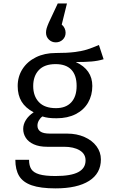

<svg xmlns="http://www.w3.org/2000/svg" viewBox="-20 -853 655 1091"><path d="M241.5 -667.2Q241.5 -680 245.1 -692.3Q248.7 -704.6 256.9 -723.6L308.2 -833.3H360.5L330.8 -713.3Q341 -705.1 346.9 -692.8Q352.8 -680.5 352.8 -667.2Q352.8 -643.6 336.7 -627.9Q320.5 -612.3 296.9 -612.3Q273.8 -612.3 257.7 -628.2Q241.5 -644.1 241.5 -667.2ZM568.7 -516.4Q536.9 -506.7 500.8 -503.6Q464.6 -500.5 410.8 -500.5Q504.6 -457.4 504.6 -364.6Q504.6 -311.3 480.3 -269.5Q455.9 -227.7 410 -204.4Q364.1 -181 301.5 -181Q274.9 -181 256.7 -183.3Q238.5 -185.6 221 -191.3Q208.7 -182.6 200.8 -168.5Q192.8 -154.4 192.8 -139Q192.8 -117.9 209.2 -105.9Q225.6 -93.8 265.1 -93.8H362.6Q415.9 -93.8 459.7 -74.6Q503.6 -55.4 528.5 -21.8Q553.3 11.8 553.3 52.8Q553.3 132.3 486.2 174.9Q419 217.4 295.4 217.4Q210.3 217.4 160.3 200Q110.3 182.6 88.7 146.9Q67.2 111.3 67.2 54.9H145.1Q145.1 88.2 157.7 107.9Q170.3 127.7 202.8 137.4Q235.4 147.2 294.9 147.2Q383.1 147.2 424.6 125.1Q466.2 103.1 466.2 58.5Q466.2 21 432.3 1Q398.5 -19 344.1 -19H247.7Q203.1 -19 172.3 -32.8Q141.5 -46.7 126.7 -69.7Q111.8 -92.8 111.8 -120.5Q111.8 -146.7 127.2 -171.3Q142.6 -195.9 171.3 -214.9Q124.6 -239.5 102.6 -275.9Q80.5 -312.3 80.5 -364.1Q80.5 -417.9 107.9 -460.8Q135.4 -503.6 184.4 -527.7Q233.3 -551.8 295.9 -551.8Q361 -551.8 403.6 -557.2Q446.2 -562.6 475.1 -571.8Q504.1 -581 542.1 -597.4ZM168.7 -364.1Q168.7 -306.7 201.3 -272.6Q233.8 -238.5 297.9 -238.5Q354.4 -238.5 384.9 -271.5Q415.4 -304.6 415.4 -364.6Q415.4 -425.6 385.1 -457.2Q354.9 -488.7 295.9 -488.7Q232.8 -488.7 200.8 -454.9Q168.7 -421 168.7 -364.1Z"/></svg>

Font: Fira Code
Style: Regular
Weight: 400
Designer: Carrois Corporate, Edenspiekermann AG, Nikita Prokopov
Foundry: Carrois Corporate, Edenspiekermann AG, Nikita Prokopov
Version: Version 5.002